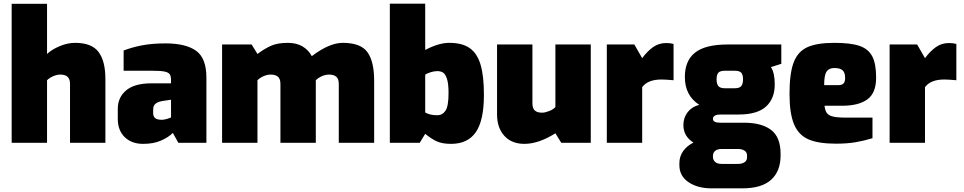

<svg xmlns="http://www.w3.org/2000/svg" viewBox="-20 -783 5285 1053"><path d="M44 -762H238V-487Q263 -511 306.5 -529.5Q350 -548 392 -548Q483 -548 520.5 -498Q558 -448 558 -350V0H364V-324Q364 -374 311 -374Q292 -374 271.5 -365Q251 -356 238 -343V0H44Z M626 -131V-186Q626 -249 672 -287.5Q718 -326 810 -326H918V-343Q918 -365 911 -375.5Q904 -386 882.5 -390.5Q861 -395 815 -395H658V-506Q705 -524 760 -534.5Q815 -545 888 -545Q999 -545 1055.5 -504.5Q1112 -464 1112 -357V0H958L928 -54Q904 -30 863 -12Q822 6 765 6Q702 6 664 -31Q626 -68 626 -131ZM918 -139V-236L877 -230Q848 -226 834 -215Q820 -204 820 -183V-163Q820 -143 832 -134.5Q844 -126 867 -126Q879 -126 894.5 -130.5Q910 -135 918 -139Z M1198 -539H1360L1392 -487Q1432 -517 1467.5 -532.5Q1503 -548 1558 -548Q1606 -548 1639 -528.5Q1672 -509 1690 -475Q1786 -548 1860 -548Q1958 -548 1995 -497Q2032 -446 2032 -340V0H1838V-322Q1838 -351 1824 -362.5Q1810 -374 1785 -374Q1765 -374 1745 -365Q1725 -356 1712 -343V-318V0H1518V-322Q1518 -351 1504 -362.5Q1490 -374 1465 -374Q1445 -374 1425 -365Q1405 -356 1392 -343V0H1198Z M2312 -49 2282 0H2118V-763H2312V-509Q2386 -548 2444 -548Q2516 -548 2557 -518.5Q2598 -489 2616 -427Q2634 -365 2634 -263Q2634 -122 2589.5 -58Q2545 6 2454 6Q2406 6 2376 -7.5Q2346 -21 2312 -49ZM2440 -273Q2440 -325 2431 -351.5Q2422 -378 2409 -385.5Q2396 -393 2378 -393Q2361 -393 2340.5 -386.5Q2320 -380 2312 -373V-166Q2338 -151 2378 -151Q2406 -151 2423 -175.5Q2440 -200 2440 -273Z M2706 -156V-539H2900V-217Q2900 -188 2913.5 -176.5Q2927 -165 2953 -165Q2969 -165 2992 -174Q3015 -183 3026 -196V-539H3220V0H3058L3026 -52Q2934 6 2856 6Q2786 6 2746 -38Q2706 -82 2706 -156Z M3308 -539H3459L3502 -464Q3530 -502 3561.5 -524.5Q3593 -547 3634 -547Q3656 -547 3674 -542V-343Q3628 -347 3608 -347Q3533 -347 3502 -305V0H3308Z M4265 -433 4208 -415Q4229 -384 4229 -320Q4229 -242 4181 -198.5Q4133 -155 4032 -155H3930Q3912 -155 3901 -149Q3890 -143 3890 -131Q3890 -110 3930 -110H4060Q4157 -110 4209 -70.5Q4261 -31 4261 61V70Q4261 156 4209 203Q4157 250 4051 250H3882Q3806 250 3756 216Q3706 182 3706 123V112Q3706 75 3726.5 46Q3747 17 3783 -1Q3728 -36 3728 -97Q3728 -138 3751.5 -168Q3775 -198 3815 -208Q3736 -259 3736 -361Q3736 -450 3792 -494.5Q3848 -539 3971 -539H4265ZM4055 -348Q4055 -374 4045 -384.5Q4035 -395 4010 -395H3955Q3930 -395 3920 -384.5Q3910 -374 3910 -348Q3910 -322 3920 -310.5Q3930 -299 3955 -299H4010Q4035 -299 4045 -310.5Q4055 -322 4055 -348ZM3939 34Q3914 34 3902 44.5Q3890 55 3890 72V77Q3890 94 3902 105Q3914 116 3939 116H4027Q4049 116 4063 107Q4077 98 4077 81V69Q4077 52 4063 43Q4049 34 4027 34Z M4310 -268Q4310 -380 4332.5 -440Q4355 -500 4407.5 -524Q4460 -548 4556 -548Q4645 -548 4693.5 -531.5Q4742 -515 4763.5 -474.5Q4785 -434 4785 -357Q4785 -273 4737 -238Q4689 -203 4598 -203H4502Q4505 -177 4514.5 -163.5Q4524 -150 4547.5 -144Q4571 -138 4618 -138H4765V-25Q4719 -11 4672.5 -3Q4626 5 4565 5Q4469 5 4414.5 -18.5Q4360 -42 4335 -101Q4310 -160 4310 -268ZM4577 -316Q4597 -316 4606 -325Q4615 -334 4615 -356Q4615 -385 4601 -397.5Q4587 -410 4556 -410Q4526 -410 4513 -390Q4500 -370 4500 -316Z M4859 -539H5010L5053 -464Q5081 -502 5112.5 -524.5Q5144 -547 5185 -547Q5207 -547 5225 -542V-343Q5179 -347 5159 -347Q5084 -347 5053 -305V0H4859Z"/></svg>

Font: Exo Black
Style: Regular
Weight: 900
Designer: Natanael Gama
Foundry: Natanael Gama
Version: Version 1.500; ttfautohint (v1.6)